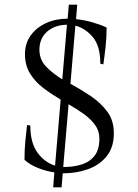

<svg xmlns="http://www.w3.org/2000/svg" viewBox="-20 -733 590 823"><path d="M208 70 213 6Q179 1 144 -12.5Q109 -26 85 -48Q85 -92 88.5 -127.5Q92 -163 96 -197L110 -195Q110 -121 140.5 -79Q171 -37 216 -23L240 -306Q201 -329 166 -355.5Q131 -382 109 -417.5Q87 -453 87 -501Q87 -547 111.5 -581Q136 -615 177.5 -634Q219 -653 270 -653L275 -713H311L306 -651Q343 -647 377.5 -637Q412 -627 437 -615Q437 -572 432.5 -531.5Q428 -491 423 -457L410 -460Q410 -537 377 -575Q344 -613 303 -623L282 -374Q326 -350 368.5 -321.5Q411 -293 439.5 -255Q468 -217 468 -162Q468 -101 437 -63Q406 -25 356.5 -7.5Q307 10 249 10L244 70ZM149 -520Q149 -477 177.5 -447.5Q206 -418 247 -393L267 -627Q214 -626 181.5 -597Q149 -568 149 -520ZM251 -17Q295 -17 330 -28Q365 -39 385.5 -65.5Q406 -92 406 -139Q406 -172 387.5 -197.5Q369 -223 339 -244.5Q309 -266 274 -286Z"/></svg>

Font: Gilda Display
Style: Regular
Weight: 400
Designer: Eduardo Rodriguez Tunni
Foundry: Eduardo Rodriguez Tunni
Version: Version 1.002; ttfautohint (v1.8.4.7-5d5b);gftools[0.9.22]